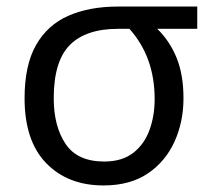

<svg xmlns="http://www.w3.org/2000/svg" viewBox="-20 -556 654 586"><path d="M296 10Q187 10 121 -58Q55 -126 55 -256Q55 -357 90 -418.5Q125 -480 189 -508Q253 -536 340 -536H582V-468H460Q498 -431 519 -379.5Q540 -328 540 -256Q540 -184 512.5 -123.5Q485 -63 431 -26.5Q377 10 296 10ZM298 -63Q352 -63 386 -89Q420 -115 436 -158.5Q452 -202 452 -254Q452 -382 375 -468H340Q242 -468 193 -418.5Q144 -369 144 -256Q144 -171 180 -117Q216 -63 298 -63Z"/></svg>

Font: RS Noto Sans
Style: Regular
Weight: 400
Designer: Monotype Design Team
Foundry: Monotype Imaging Inc.
Version: Version 3.10